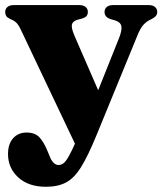

<svg xmlns="http://www.w3.org/2000/svg" viewBox="-20 -499 638 754"><path d="M388 -93 282.5 82.5 60.5 -385Q51.5 -403.5 42.8 -411.2Q34 -419 19 -425Q9 -429.5 4.8 -435.8Q0.5 -442 0.5 -452Q0.5 -464.5 9.5 -471.8Q18.5 -479 34 -479H292Q307 -479 316 -471.8Q325 -464.5 325 -452Q325 -442 319.5 -435.8Q314 -429.5 301.5 -426L286.5 -422Q266 -416.5 262.5 -403.2Q259 -390 272.5 -358.5ZM280 52.5 298.5 8 323 -38 447.5 -349.5Q460 -381 456.5 -396.8Q453 -412.5 431.5 -419L414 -424Q402 -428 396.2 -435Q390.5 -442 390.5 -452Q390.5 -464.5 399.5 -471.8Q408.5 -479 423.5 -479H564Q579.5 -479 588.5 -471.8Q597.5 -464.5 597.5 -452Q597.5 -443.5 592.5 -437Q587.5 -430.5 576 -424.5Q556.5 -416 543.8 -402.2Q531 -388.5 518.5 -357L359 32Q326 112.5 298.8 156.5Q271.5 200.5 239.5 217.5Q207.5 234.5 160.5 234.5Q92 234.5 51.8 197.8Q11.5 161 11.5 106Q11.5 66.5 31.5 44Q51.5 21.5 84.5 21.5Q117.5 21.5 134.8 40.2Q152 59 165 90.5L174.5 113Q180.5 130 189.8 139.5Q199 149 209.5 149Q219.5 149 228.5 142.8Q237.5 136.5 249.5 115.8Q261.5 95 280 52.5Z"/></svg>

Font: Fraunces ExtraBold
Style: Regular
Weight: 800
Version: Version 1.000;[b76b70a41]